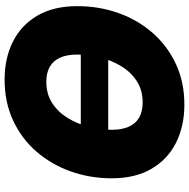

<svg xmlns="http://www.w3.org/2000/svg" viewBox="-14 -764 789 800"><g transform="rotate(-90 380.0 -363.5)"><path d="M642.1 -420.9 623.5 -306.6H177.7L196.3 -420.9ZM344.7 10.7Q254.9 10.7 185.5 -24.2Q116.2 -59.1 76.9 -126.7Q37.6 -194.3 37.6 -291.5Q37.6 -382.3 66.4 -463.1Q95.2 -543.9 149.2 -606Q203.1 -668 278.8 -703.1Q354.5 -738.3 448.7 -738.3Q538.1 -738.3 607.2 -703.6Q676.3 -668.9 715.6 -601.3Q754.9 -533.7 754.9 -436Q754.9 -343.8 725.8 -262.9Q696.8 -182.1 642.6 -120.6Q588.4 -59.1 512.9 -24.2Q437.5 10.7 344.7 10.7ZM353.5 -163.1Q405.3 -163.1 443.1 -188Q481 -212.9 505.4 -253.7Q529.8 -294.4 541.5 -342.3Q553.2 -390.1 553.2 -436Q553.2 -478 540.5 -506.6Q527.8 -535.2 502.7 -549.8Q477.5 -564.5 439.9 -564.5Q388.2 -564.5 350.3 -539.6Q312.5 -514.6 288.1 -474.1Q263.7 -433.6 251.7 -385.7Q239.7 -337.9 239.7 -292Q239.7 -250 252.4 -221.2Q265.1 -192.4 290.5 -177.7Q315.9 -163.1 353.5 -163.1Z"/></g></svg>

Font: Inter 24pt Black
Style: Italic
Weight: 900
Italic angle: -9.3988°
Designer: Rasmus Andersson
Foundry: rsms
Version: Version 4.001;git-66647c0bb